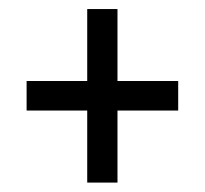

<svg xmlns="http://www.w3.org/2000/svg" viewBox="-20 -553 448 420"><path d="M38.2 -311.2H170.8V-153.6H237V-311.2H369.8V-375.8H237V-533.2H170.8V-375.8H38.2Z"/></svg>

Font: Secuela Light
Style: Regular
Weight: 300
Designer: Fernando Haro
Foundry: deFharo
Version: Version 1.708